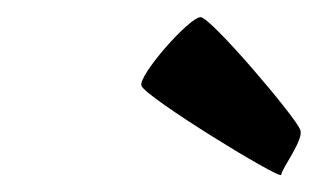

<svg xmlns="http://www.w3.org/2000/svg" viewBox="-20 -790 371 224"><path d="M145 -690C149 -677 307 -580 308 -586C309 -594 336 -629 330 -639C326 -652 226 -770 214 -770C201 -770 141 -702 145 -690Z"/></svg>

Font: Ampere
Style: SCIta
Weight: 400
Version: Version 1